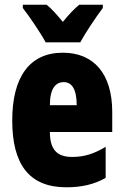

<svg xmlns="http://www.w3.org/2000/svg" viewBox="-20 -786 524 816"><path d="M174 -606H321C342 -645 388 -714 417 -752V-766H317C297 -750 274 -726 247 -693C221 -725 199 -749 178 -766H77V-752C103 -719 156 -641 174 -606ZM247 -562C106 -562 32 -459 32 -274C32 -90 102 10 262 10C326 10 380 -2 429 -30V-162C377 -131 337 -119 286 -119C222 -119 192 -151 192 -225H457V-310C457 -472 379 -562 247 -562ZM251 -437C284 -437 306 -409 306 -339H192C192 -411 217 -437 251 -437Z"/></svg>

Font: Noto Sans Bengali ExtraCondensed Black
Style: Regular
Weight: 900
Width: 2
Designer: Joana Ranito - Universal Thirst; Jelle Bosma - Monotype Design Team
Foundry: Universal Thirst ehf.
Version: Version 3.000